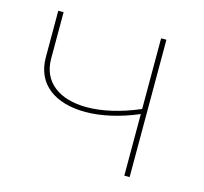

<svg xmlns="http://www.w3.org/2000/svg" viewBox="-82 -608 742 698"><g transform="rotate(15 289.5 -258.5)"><path d="M462 -517H442V-251C370 -220 302 -205 245 -205C142 -205 75 -254 75 -342V-517H55V-342C55 -239 133 -187 245 -187C303 -187 372 -202 442 -232V0H462Z"/></g></svg>

Font: Montserrat-Alt1 Thin
Style: Regular
Weight: 100
Designer: Differentunic
Foundry: Differentunic
Version: Version 7.222